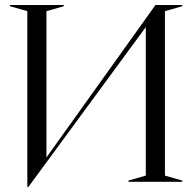

<svg xmlns="http://www.w3.org/2000/svg" viewBox="-20 -732 774 773"><path d="M90 -687 20 -707V-712H237V-707L167 -687V-98L606 -712H714V-707L644 -687V-25L714 -5V0H497V-5L567 -25V-623L94 21H90Z"/></svg>

Font: Nyght Serif Light
Style: Regular
Weight: 300
Designer: Maksym Kobuzan
Version: Version 0.410